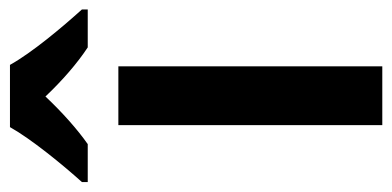

<svg xmlns="http://www.w3.org/2000/svg" viewBox="-270 -580 806 395"><g transform="rotate(-90 133.5 -383.0)"><path d="M197 -766H69C45 -723 -8 -658 -44 -618V-606H34C64 -627 99 -658 132 -693C165 -658 201 -627 233 -606H311V-618C274 -659 222 -721 197 -766ZM194 0V-543H73V0Z"/></g></svg>

Font: Noto Sans Devanagari UI SemiCondensed SemiBold
Style: Regular
Weight: 600
Width: 4
Designer: Jelle Bosma - Monotype Design Team
Foundry: Monotype Imaging Inc.
Version: Version 2.004